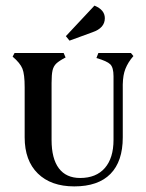

<svg xmlns="http://www.w3.org/2000/svg" viewBox="-20 -656 521 685"><path d="M245 9Q162 9 115 -37Q68 -83 68 -166V-345Q68 -391 60 -411Q52 -431 25 -454L32 -467H207L214 -451Q191 -439 181 -429.5Q171 -420 167.5 -405Q164 -390 164 -360V-157Q164 -90 190 -55.5Q216 -21 266 -21Q323 -21 354 -56.5Q385 -92 385 -157V-384Q385 -415 373.5 -426.5Q362 -438 324 -449L331 -467H447L456 -456L447 -445Q430 -422 423.5 -398.5Q417 -375 418 -336V-166Q418 -80 374 -35.5Q330 9 245 9ZM354 -591Q354 -556 310 -541L228 -511L215 -527L317 -636Q354 -621 354 -591Z"/></svg>

Font: Katibeh
Style: Regular
Weight: 400
Designer: Arabic design by Kourosh Beigpour, Latin design by Eduardo Tunni, engineering by Lasse Fister
Version: Version 1.000